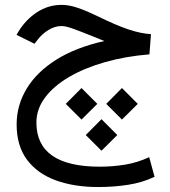

<svg xmlns="http://www.w3.org/2000/svg" viewBox="-20 -437 698 788"><path d="M416 -10.7 480.5 -75.7 545.4 -10.7 480.5 53.7ZM250 -10.7 314.5 -75.7 379.4 -10.7 314.5 53.7ZM332 117.2 396.5 52.2 461.4 117.2 396.5 181.6ZM408.2 -268.6Q398.9 -272.5 391.6 -275.4Q384.3 -278.3 363.8 -286.6Q314.5 -306.6 282.2 -318.4Q250 -330.1 232.9 -330.1Q205.1 -330.1 179 -314Q152.8 -297.9 134.8 -274.4L121.6 -257.3L47.9 -293.9L55.2 -306.6Q85.9 -356.9 132.1 -387Q178.2 -417 233.4 -417Q264.2 -417 301.3 -404.1Q338.4 -391.1 381.3 -370.1Q457 -333 507.3 -316.2Q557.6 -299.3 599.6 -296.9L593.3 -213.9Q495.6 -206.1 411.4 -182.1Q327.1 -158.2 263.7 -121.1Q200.2 -84 164.8 -36.6Q129.4 10.7 129.4 65.9Q129.4 247.1 389.6 247.1Q442.4 247.1 493.2 238.8Q543.9 230.5 592.3 208L614.3 288.6Q565.4 312 506.8 321.3Q448.2 330.6 382.8 330.6Q284.2 330.6 208.7 303Q133.3 275.4 90.8 218.5Q48.3 161.6 48.3 73.7Q48.3 -4.9 89.4 -73Q130.4 -141.1 210.4 -191.7Q290.5 -242.2 408.2 -268.6Z"/></svg>

Font: Vazir FD-WOL
Style: Regular-FD-WOL
Weight: 400
Designer: Saber Rastikerdar
Foundry: Saber Rastikerdar
Version: Version 30.1.0